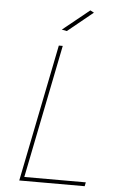

<svg xmlns="http://www.w3.org/2000/svg" viewBox="-60 -933 611 975"><g transform="rotate(5 246.0 -446.0)"><path d="M250.5 -777 224.5 -782 360.5 -892 379.5 -882ZM409.5 0H76L216.5 -700H236.5L100 -20H413.5Z"/></g></svg>

Font: Argentum Sans Thin
Style: Italic
Weight: 100
Italic angle: -11°
Designer: Julieta Ulanovsky (font), Cristiano Sobral (main changes and remaster)
Foundry: Julieta Ulanovsky (font), Cristiano Sobral (main changes and remaster)
Version: Version 2.007;June 15, 2022;FontCreator 14.0.0.2814 64-bit; 